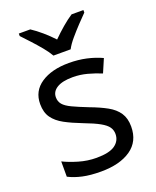

<svg xmlns="http://www.w3.org/2000/svg" viewBox="-144 -850 767 944"><g transform="rotate(-20 239.5 -378.0)"><path d="M434 -148Q434 -70 376 -30Q318 10 220 10Q164 10 123.5 1Q83 -8 52 -24V-104Q84 -88 129.5 -74.5Q175 -61 222 -61Q289 -61 319 -82.5Q349 -104 349 -140Q349 -160 338 -176Q327 -192 298.5 -208Q270 -224 217 -244Q165 -264 128 -284Q91 -304 71 -332Q51 -360 51 -404Q51 -472 106.5 -509Q162 -546 252 -546Q301 -546 343.5 -536.5Q386 -527 423 -510L393 -440Q359 -454 322 -464Q285 -474 246 -474Q192 -474 163.5 -456.5Q135 -439 135 -409Q135 -387 148 -371.5Q161 -356 191.5 -341.5Q222 -327 273 -307Q324 -288 360 -268Q396 -248 415 -219.5Q434 -191 434 -148ZM194 -606Q181 -629 159 -655.5Q137 -682 113 -708Q89 -734 71 -753V-766H131Q157 -749 185 -725Q213 -701 238 -674Q265 -701 293 -725Q321 -749 347 -766H409V-753Q390 -734 365.5 -708Q341 -682 318.5 -655.5Q296 -629 284 -606Z"/></g></svg>

Font: Noto Sans Old Hungarian
Style: Regular
Weight: 400
Designer: Monotype Design Team
Foundry: Monotype Imaging Inc.
Version: Version 2.005; ttfautohint (v1.8.4.7-5d5b)